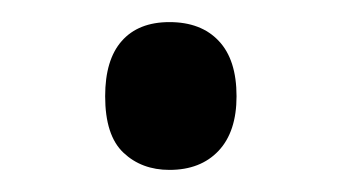

<svg xmlns="http://www.w3.org/2000/svg" viewBox="-20 -138 306 172"><path d="M74.2 -51.8Q74.2 -84.5 89.1 -101.3Q104 -118.2 131.8 -118.2Q160.2 -118.2 176 -101.3Q191.9 -84.5 191.9 -51.8Q191.9 -20 175.8 -2.9Q159.7 14.2 131.8 14.2Q106.9 14.2 90.6 -1.2Q74.2 -16.6 74.2 -51.8Z"/></svg>

Font: f0_46894 
Style: Regular
Weight: 400
Foundry: Ascender Corporation
Version: Version 1.10